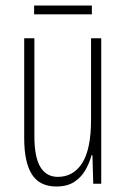

<svg xmlns="http://www.w3.org/2000/svg" viewBox="-20 -668 458 698"><path d="M348 -529V0H319L316 -104H313Q305 -75 290 -49Q275 -23 249.5 -6.5Q224 10 185 10Q124 10 96 -34Q68 -78 68 -165V-529H105V-174Q105 -96 127 -60.5Q149 -25 190 -25Q247 -25 279 -75.5Q311 -126 311 -233V-529ZM314 -648V-616H104V-648Z"/></svg>

Font: Noto Sans Myanmar UI ExtraCondensed ExtraLight
Style: Regular
Weight: 200
Width: 2
Designer: Monotype Design Team
Foundry: Monotype Imaging Inc.
Version: Version 2.103; ttfautohint (v1.8.4.7-5d5b)